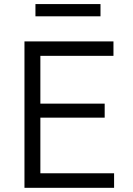

<svg xmlns="http://www.w3.org/2000/svg" viewBox="-20 -898 638 918"><path d="M97 0V-700H522.5V-631H173V-402.5H480.5V-335.5H173V-69.5H525.5V0ZM149.5 -820V-878.5H460.5V-820Z"/></svg>

Font: Geologica Roman ExtraLight
Style: Regular
Weight: 250
Designer: Sindre Bremnes, Frode Helland
Foundry: Monokrom Skriftforlag AS
Version: Version 1.010;gftools[0.9.28]